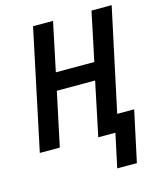

<svg xmlns="http://www.w3.org/2000/svg" viewBox="-132 -808 923 1104"><g transform="rotate(-15 330.0 -256.5)"><path d="M427 201H544L609 -102H508L639 -714H519L458 -424H229L290 -714H171L20 0H139L207 -320H435L368 0H470Z"/></g></svg>

Font: Noto Sans SemiCondensed SemiBold
Style: Italic
Weight: 600
Width: 4
Italic angle: -12°
Designer: Monotype Design Team
Foundry: Monotype Imaging Inc.
Version: Version 2.013